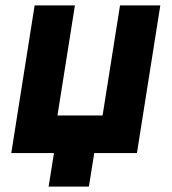

<svg xmlns="http://www.w3.org/2000/svg" viewBox="-20 -570 640 715"><path d="M311 125H161L181 0H22L109 -550H259L194 -140H362L427 -550H577L490 0H331Z"/></svg>

Font: JetBrains Mono Extra Bold
Style: Italic
Weight: 800
Italic angle: -9°
Monospace: yes
Designer: Philipp Nurullin, Konstantin Bulenkov
Foundry: JetBrains
Version: 2.002